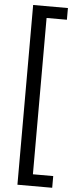

<svg xmlns="http://www.w3.org/2000/svg" viewBox="-67 -834 454 1111"><g transform="rotate(5 160.5 -278.0)"><path d="M79 244V-800H281V-732H163V176H281V244Z"/></g></svg>

Font: Noto Sans Tamil SemiCondensed
Style: Regular
Weight: 400
Width: 4
Designer: Jelle Bosma - Monotype Design Team
Foundry: Monotype Imaging Inc.
Version: Version 2.004